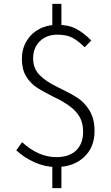

<svg xmlns="http://www.w3.org/2000/svg" viewBox="-20 -849 575 991"><path d="M64 -73 94 -115Q179 -38 270 -38Q338 -38 373.5 -73Q409 -108 409 -169Q409 -212 392 -244Q376 -272 350 -293Q324 -314 285 -335L253 -351Q199 -378 167.5 -399Q136 -420 114.5 -455.5Q93 -491 93 -544Q93 -596 116.5 -636Q140 -676 181.5 -698.5Q223 -721 276 -721Q334 -721 373.5 -700Q413 -679 451 -640L417 -605Q383 -639 353 -654.5Q323 -670 276 -670Q220 -670 185.5 -636Q151 -602 151 -548Q151 -496 183.5 -462.5Q216 -429 276 -400Q341 -369 378 -345.5Q415 -322 441.5 -279.5Q468 -237 468 -172Q468 -88 413 -37.5Q358 13 270 13Q213 13 159 -11Q105 -35 64 -73ZM250 -3H297V122H250ZM250 -829H297V-695H250Z"/></svg>

Font: Merged Yaku Han JP Light
Style: Regular
Weight: 300
Designer: Ryoko NISHIZUKA 西塚涼子 (kana, bopomofo & ideographs); Paul D. Hunt (Latin, Greek & Cyrillic); Sandoll Communications 산돌커뮤니
Foundry: Adobe
Version: Version 2.004